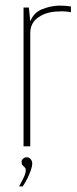

<svg xmlns="http://www.w3.org/2000/svg" viewBox="-20 -522 273 685"><path d="M64 0V-495H83L88 -446Q101 -478 131 -489.5Q161 -501 190 -502Q215 -502 233 -499V-478Q227 -480 220 -480.5Q213 -481 205.5 -481.5Q198 -482 190 -481Q148 -481 118 -461Q88 -441 88 -404V0ZM48 143Q57 127 64.5 111.5Q72 96 72 85Q72 79 68.5 75.5Q65 72 61 68Q57 64 57 56Q57 49 62.5 44Q68 39 75 39Q84 39 89.5 46Q95 53 95 61Q95 71 90 85.5Q85 100 77.5 115Q70 130 61 143Z"/></svg>

Font: Alumni Sans Thin
Style: Regular
Weight: 100
Designer: Robert E. Leuschke
Foundry: Robert E. Leuschke
Version: Version 1.018